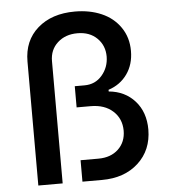

<svg xmlns="http://www.w3.org/2000/svg" viewBox="-53 -785 732 832"><g transform="rotate(-5 313.5 -368.5)"><path d="M80.1 0V-539.1Q80.1 -630.4 141.4 -683.8Q202.6 -737.3 303.2 -737.3Q367.7 -737.3 418.9 -715.1Q470.2 -692.9 500.5 -648.9Q530.8 -605 530.8 -546.4Q530.8 -487.3 500.7 -445.3Q470.7 -403.3 419.4 -386.7V-379.4Q489.7 -373 533 -324.5Q576.2 -275.9 576.2 -200.2Q575.7 -110.8 515.4 -55.4Q455.1 0 356.9 0H272V-93.3H349.6Q403.8 -93.3 436.5 -124.3Q469.2 -155.3 469.2 -205.1Q468.8 -257.3 432.6 -290Q396.5 -322.8 335.9 -322.8H274.9V-415H317.4Q364.3 -415 393.8 -449.5Q423.3 -483.9 423.8 -530.8Q423.8 -579.1 391.6 -610.8Q359.4 -642.6 306.2 -642.6Q253.4 -642.6 219.7 -611.8Q186 -581.1 186 -531.7V0Z"/></g></svg>

Font: Interop Med
Style: Regular
Weight: 500
Designer: Rasmus Andersson, Google, Jang Haemin
Foundry: jhaemin
Version: Version 1.007